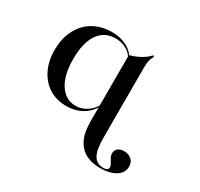

<svg xmlns="http://www.w3.org/2000/svg" viewBox="-134 -602 1010 968"><g transform="rotate(30 370.5 -117.5)"><path d="M246.8 11.3Q189.5 11.3 146.8 -15.7Q104 -42.7 79.8 -91.5Q55.6 -140.3 55.6 -204.8Q55.6 -271.8 81.5 -322.2Q107.3 -372.6 154 -400Q200.8 -427.4 263.7 -427.4Q312.1 -427.4 349.6 -407.7Q387.1 -387.9 399.2 -358.9L397.6 -350.8Q386.3 -376.6 358.5 -392.7Q330.6 -408.9 294.4 -408.9Q229.8 -408.9 194.8 -358.1Q159.7 -307.3 159.7 -212.9Q159.7 -118.5 194.4 -65.7Q229 -12.9 288.7 -12.9Q322.6 -12.9 354 -34.3Q385.5 -55.6 403.2 -96L404.8 -87.9Q383.9 -39.5 342.3 -14.1Q300.8 11.3 246.8 11.3ZM392.7 -207.3V-416.1V-369.4Q412.9 -374.2 433.9 -383.5Q454.8 -392.7 472.2 -404.8Q489.5 -416.9 500.8 -430.6L507.3 -423.4Q500.8 -414.5 497.2 -404.4Q493.5 -394.4 491.9 -381.5Q490.3 -368.5 490.3 -351.6V-207.3ZM490.3 56.5Q490.3 126.6 508.5 157.3Q526.6 187.9 564.5 187.9Q593.5 187.9 593.5 169.4Q593.5 159.7 587.1 149.2Q580.6 138.7 573.8 126.6Q566.9 114.5 566.9 100.8Q566.9 83.9 579.8 73Q592.7 62.1 615.3 62.1Q641.9 62.1 658.5 77Q675 91.9 675 116.9Q675 154 641.1 175.4Q607.3 196.8 550 196.8Q502.4 196.8 466.9 178.2Q431.5 159.7 412.1 120.2Q392.7 80.6 392.7 16.9V-207.3H490.3Z"/></g></svg>

Font: Playfair 144pt SemiExpanded SemiBold
Style: Regular
Weight: 600
Width: 6
Designer: Claus Eggers Sørensen
Foundry: Claus Eggers Sørensen
Version: Version 2.203